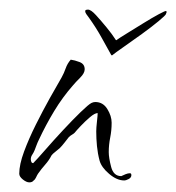

<svg xmlns="http://www.w3.org/2000/svg" viewBox="-20 -393 366 399"><path d="M163 -373Q169 -373 179.5 -361.5Q190 -350 201.5 -336Q213 -322 220 -311Q221 -308 224 -311Q228 -314 243.5 -323.5Q259 -333 277.5 -344.5Q296 -356 310 -363.5Q324 -371 325 -370Q327 -369 326 -367Q325 -365 325 -364Q324 -361 309.5 -349Q295 -337 275 -322.5Q255 -308 237 -295.5Q219 -283 213 -278Q211 -278 211 -279Q202 -295 191 -315Q180 -335 165 -356Q162 -360 159.5 -363.5Q157 -367 157 -370Q157 -373 163 -373ZM41 -14Q35 -14 27.5 -20Q20 -26 20 -32Q20 -51 30 -78Q40 -105 54.5 -134Q69 -163 83.5 -189Q98 -215 108 -232Q113 -241 116.5 -251Q120 -261 127 -269Q135 -268 145.5 -264Q156 -260 156 -249Q156 -241 146.5 -231.5Q137 -222 132 -216Q110 -191 92.5 -162Q75 -133 61 -103Q58 -97 56 -91.5Q54 -86 52 -81Q50 -76 47 -71.5Q44 -67 44 -62Q44 -60 45 -57Q46 -54 49 -54Q57 -62 74 -81.5Q91 -101 111 -122.5Q131 -144 147.5 -160Q164 -176 170 -179Q172 -180 174 -180.5Q176 -181 178 -181Q194 -181 203 -166.5Q212 -152 212 -138Q212 -122 209 -107Q206 -92 206 -77Q206 -65 211 -46Q216 -27 232 -27Q236 -29 241 -31Q246 -33 250 -33Q253 -33 253 -29Q253 -24 247.5 -21Q242 -18 238 -18Q223 -18 207 -31.5Q191 -45 187 -59Q183 -74 181.5 -89.5Q180 -105 180 -120Q180 -127 181.5 -140.5Q183 -154 183 -158Q177 -158 167 -149.5Q157 -141 148 -131.5Q139 -122 135 -117Q133 -115 129.5 -113Q126 -111 123 -108Q119 -103 114 -96.5Q109 -90 104 -85Q102 -83 95.5 -78Q89 -73 87 -70Q82 -60 74 -51Q66 -42 59 -32Q57 -29 55 -24.5Q53 -20 50 -18Q47 -14 41 -14Z"/></svg>

Font: Qwitcher Grypen
Style: Regular
Weight: 400
Designer: Robert E. Leuschke
Foundry: Robert E. Leuschke
Version: Version 1.100; ttfautohint (v1.8.3)